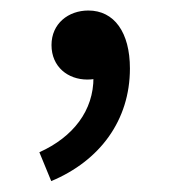

<svg xmlns="http://www.w3.org/2000/svg" viewBox="-20 -146 318 356"><path d="M75 189.8C165.2 152.1 220.9 77 220.9 -19C220.9 -85.8 191.9 -126.5 143.8 -126.5C106.8 -126.5 75.5 -102.3 75.5 -62.5C75.5 -21.7 106.4 1.5 141.8 1.5C159.1 1.5 175.6 -3 187.8 -18L143.4 -84.9L153.3 -2.7C153.7 59 115.6 108.1 53 136.3Z"/></svg>

Font: Source Han Sans JP VF
Style: Regular
Weight: 250
Designer: Ryoko NISHIZUKA 西塚涼子 (kana, bopomofo & ideographs); Paul D. Hunt (Latin, Greek & Cyrillic); Sandoll Communications 산돌커뮤니
Foundry: Adobe
Version: Version 2.004;hotconv 1.0.118;makeotfexe 2.5.65603